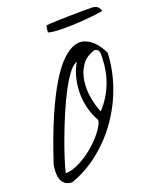

<svg xmlns="http://www.w3.org/2000/svg" viewBox="-158 -971 882 1068"><g transform="rotate(-20 282.5 -437.0)"><path d="M82 1Q55.7 0 40.5 -12.2Q25.4 -24.4 19.5 -42.5Q13.7 -60.5 14.2 -83Q14.6 -105.5 18.6 -127Q69.3 -281.2 116.2 -388.2Q163.1 -495.1 205.1 -563Q247.1 -630.9 284.2 -665.5Q321.3 -700.2 353 -710.9Q384.8 -721.7 410.6 -713.4Q436.5 -705.1 457 -687.5Q477.5 -669.9 491.7 -647.9Q505.9 -626 513.7 -609.4Q509.8 -511.7 476.6 -416Q443.4 -320.3 386.2 -238.3Q329.1 -156.2 251.5 -93.8Q173.8 -31.2 82 1ZM335 -620.1Q313.5 -615.2 286.6 -580.1Q259.8 -544.9 231.9 -492.2Q204.1 -439.5 176.8 -375.5Q149.4 -311.5 127 -251Q104.5 -190.4 87.9 -138.7Q71.3 -86.9 65.4 -58.6Q101.6 -58.6 145 -80.1Q188.5 -101.6 227.5 -133.3Q266.6 -165 295.9 -201.2Q325.2 -237.3 335 -265.6V-268.6Q335 -270.5 335.4 -271Q335.9 -271.5 335.9 -272.5Q335.9 -273.4 335.4 -274.4Q335 -275.4 335 -276.4V-278.3Q313.5 -316.4 302.2 -360.4Q291 -404.3 291 -449.2Q291 -494.1 301.8 -538.1Q312.5 -582 335 -620.1ZM449.2 -647.5Q396.5 -631.8 370.6 -593.3Q344.7 -554.7 337.9 -506.3Q331.1 -458 339.8 -406.7Q348.6 -355.5 366.2 -315.4Q470.7 -429.7 475.6 -588.9Q475.6 -597.7 476.1 -607.4Q476.6 -617.2 475.1 -625.5Q473.6 -633.8 467.8 -640.1Q461.9 -646.5 449.2 -647.5ZM245.1 -868.2Q271.5 -871.1 306.6 -872.1Q341.8 -873 378.9 -874Q416 -875 451.2 -875H514.6Q531.2 -875 544.9 -867.7Q558.6 -860.4 565.4 -837.9Q540 -833 508.3 -829.6Q476.6 -826.2 442.9 -823.7Q409.2 -821.3 376 -820.3Q342.8 -819.3 314.9 -819.8Q287.1 -820.3 267.1 -822.8Q247.1 -825.2 239.3 -829.1Z"/></g></svg>

Font: La Belle Aurore
Style: Regular
Weight: 400
Version: Version 1.001 2001